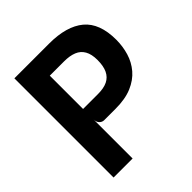

<svg xmlns="http://www.w3.org/2000/svg" viewBox="-197 -861 995 995"><g transform="rotate(-45 300.0 -363.5)"><path d="M242 -244.5Q227 -244.5 216.2 -255.8Q205.5 -267 205.5 -286V0H66V-727H321.5Q448 -727 514.5 -671.8Q581 -616.5 581 -495Q581 -446.5 567.5 -401.5Q554 -356.5 524 -321.2Q494 -286 445 -265.2Q396 -244.5 325 -244.5ZM205.5 -607V-363H315Q357.5 -363 384.5 -376.2Q411.5 -389.5 424.8 -417.5Q438 -445.5 438 -489.5Q438 -532 423.2 -558Q408.5 -584 380 -595.5Q351.5 -607 310.5 -607Z"/></g></svg>

Font: Spline Sans Mono SemiBold
Style: Regular
Weight: 600
Monospace: yes
Version: Version 1.004